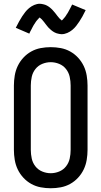

<svg xmlns="http://www.w3.org/2000/svg" viewBox="-20 -994 540 1022"><path d="M250 8Q223 8 196.5 3Q170 -2 146.5 -15Q123 -28 104.5 -48Q86 -68 74.5 -92Q63 -116 58.5 -143Q54 -170 54 -196V-539Q54 -565 58.5 -592Q63 -619 74.5 -643Q86 -667 104.5 -687Q123 -707 146.5 -720Q170 -733 196.5 -738Q223 -743 250 -743Q277 -743 303.5 -738Q330 -733 353.5 -720Q377 -707 395.5 -687Q414 -667 425.5 -643Q437 -619 441.5 -592Q446 -565 446 -539V-196Q446 -170 441.5 -143Q437 -116 425.5 -92Q414 -68 395.5 -48Q377 -28 353.5 -15Q330 -2 303.5 3Q277 8 250 8ZM250 -72Q273 -72 295 -81Q317 -90 331.5 -108.5Q346 -127 351 -150Q356 -173 356 -196V-539Q356 -562 351 -585Q346 -608 331.5 -626.5Q317 -645 295 -654Q273 -663 250 -663Q227 -663 205 -654Q183 -645 168.5 -626.5Q154 -608 149 -585Q144 -562 144 -539V-196Q144 -173 149 -150Q154 -127 168.5 -108.5Q183 -90 205 -81Q227 -72 250 -72ZM308 -812Q303 -812 298 -813Q293 -814 288.5 -815Q284 -816 279.5 -817.5Q275 -819 270.5 -821.5Q266 -824 262 -826.5Q258 -829 254.5 -832Q251 -835 247 -838.5Q243 -842 239.5 -845.5Q236 -849 233 -853Q230 -857 227 -860.5Q224 -864 221.5 -867.5Q219 -871 215.5 -875.5Q212 -880 208.5 -884Q205 -888 202 -891.5Q199 -895 195 -897.5Q191 -900 191 -903H194L191 -901Q188 -898 185.5 -895.5Q183 -893 181 -890.5Q179 -888 177.5 -886.5Q176 -885 174.5 -883Q173 -881 171.5 -879Q170 -877 168.5 -874.5Q167 -872 165.5 -869.5Q164 -867 162 -864.5Q160 -862 158.5 -859Q157 -856 155 -852.5Q153 -849 151.5 -846Q150 -843 148 -839Q146 -835 144 -831.5Q142 -828 140 -824Q138 -820 136 -815L64 -846Q73 -864 81.5 -879.5Q90 -895 98 -907Q106 -919 114.5 -930Q123 -941 135 -951Q147 -961 162 -967.5Q177 -974 192 -974Q197 -974 202 -973Q207 -972 211.5 -971Q216 -970 220.5 -968.5Q225 -967 229.5 -964.5Q234 -962 238 -959.5Q242 -957 245.5 -954Q249 -951 253 -947.5Q257 -944 260.5 -940Q264 -936 267 -932.5Q270 -929 273 -925.5Q276 -922 278.5 -918.5Q281 -915 284.5 -910.5Q288 -906 291.5 -902Q295 -898 298 -894.5Q301 -891 305 -888.5Q309 -886 309 -883H306L309 -885Q312 -887 314.5 -890Q317 -893 319 -895.5Q321 -898 322.5 -899.5Q324 -901 325.5 -903Q327 -905 328.5 -907Q330 -909 331.5 -911.5Q333 -914 334.5 -916.5Q336 -919 338 -921.5Q340 -924 341.5 -927Q343 -930 345 -933.5Q347 -937 348.5 -940Q350 -943 352 -946.5Q354 -950 356 -954Q358 -958 360 -962Q362 -966 364 -970L436 -940Q427 -921 418.5 -906Q410 -891 402 -879Q394 -867 385.5 -856Q377 -845 365 -835Q353 -825 338 -818.5Q323 -812 308 -812Z"/></svg>

Font: Iosevka SS10 Medium
Style: Regular
Weight: 500
Monospace: yes
Designer: Belleve Invis
Foundry: Belleve Invis
Version: Version 28.0.6; ttfautohint (v1.8.4)